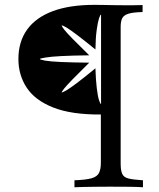

<svg xmlns="http://www.w3.org/2000/svg" viewBox="-20 -592 661 798"><path d="M289.5 186.3V157.3Q336.3 155.6 359.7 149.2Q383.1 142.7 391.1 127.4Q399.2 112.1 399.2 83.9V-116.1Q276.6 -115.3 201.2 -145.2Q125.8 -175 91.1 -227.4Q56.5 -279.8 56.5 -346.8Q56.5 -418.5 92.7 -469Q129 -519.4 199.2 -545.6Q269.4 -571.8 372.6 -571.8Q389.5 -571.8 409.7 -571.4Q429.8 -571 450.8 -570.6Q471.8 -570.2 493.1 -570.2Q514.5 -570.2 534.7 -570.2Q554.8 -570.2 572.6 -571V-541.9Q533.9 -541.1 514.1 -535.1Q494.4 -529 487.9 -516.1Q481.5 -503.2 481.5 -479.8V87.9Q481.5 116.1 487.9 130.6Q494.4 145.2 514.5 150Q534.7 154.8 574.2 157.3V186.3Q552.4 184.7 517.3 184.3Q482.3 183.9 436.3 183.9Q404 183.9 375.4 184.3Q346.8 184.7 325 185.1Q303.2 185.5 289.5 186.3ZM400 -159.7V-531.5Q396.8 -531.5 391.5 -515.7Q386.3 -500 381.9 -467.7Q377.4 -435.5 376.6 -386.3Q328.2 -425.8 299.2 -447.6Q270.2 -469.4 256 -477.8Q241.9 -486.3 236.3 -486.3Q237.1 -481.5 246.8 -469Q256.5 -456.5 281.5 -431Q306.5 -405.6 350.8 -362.1Q279 -361.3 234.3 -358.9Q189.5 -356.5 168.5 -352.8Q147.6 -349.2 145.2 -346.8Q147.6 -343.5 168.5 -339.9Q189.5 -336.3 234.3 -334.3Q279 -332.3 350.8 -331.5Q306.5 -287.9 281.5 -262.1Q256.5 -236.3 246.8 -224.2Q237.1 -212.1 236.3 -207.3Q241.1 -208.1 255.2 -216.1Q269.4 -224.2 298.4 -246Q327.4 -267.7 376.6 -308.1Q378.2 -258.1 382.3 -225Q386.3 -191.9 391.5 -175.8Q396.8 -159.7 400 -159.7Z"/></svg>

Font: Playfair
Style: Regular
Weight: 400
Designer: Claus Eggers Sørensen
Foundry: Claus Eggers Sørensen
Version: Version 2.001;gftools[0.9.30]